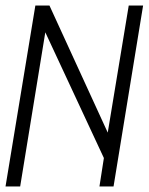

<svg xmlns="http://www.w3.org/2000/svg" viewBox="-20 -675 540 695"><path d="M340 0 356 -103 144 -558 53 0H0L108 -655H159L370 -195L446 -655H498L391 0Z"/></svg>

Font: Lekton
Style: Italic
Weight: 400
Italic angle: -9.3°
Designer: Paolo Mazzetti, Luciano Perondi, Raffaele Flato, Elena Papassissa, Emilio Macchia, Michela Povoleri, Tobias Seemiller, R
Version: Version 3.000